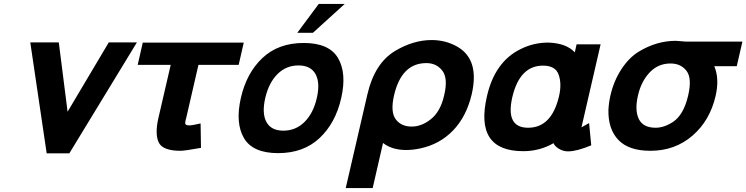

<svg xmlns="http://www.w3.org/2000/svg" viewBox="-20 -760 3821 983"><path d="M681 -543 335 25H219L135 -543H281L326 -188L537 -543Z M935 -163Q927 -136 928.5 -127Q930 -118 950 -118Q963 -118 1007 -128L1009 -3Q926 12 904 12Q814 12 793 -30Q772 -73 791 -156L854 -428H685L711 -542H1228L1202 -428H996Z M1400.5 -380.5Q1356 -336 1338 -258Q1320 -180 1344 -135.5Q1368 -91 1431 -91Q1494 -91 1539 -135.5Q1584 -180 1602 -258Q1620 -336 1595.5 -380.5Q1571 -425 1508 -425Q1445 -425 1400.5 -380.5ZM1229 -53Q1184 -130 1213 -258Q1242 -386 1323.5 -463Q1405 -540 1535 -540Q1665 -540 1710.5 -463Q1756 -386 1727 -258Q1698 -130 1616 -53Q1534 24 1404 24Q1274 24 1229 -53ZM1612 -740H1745L1582 -592H1502Z M2395 -277Q2368 -163 2299.5 -92Q2231 -21 2131 0Q2093 8 2060 8Q1987 8 1941 -28L1888 203H1750L1861 -277Q1898 -437 2004 -500Q2097 -555 2190 -555Q2263 -555 2323 -520Q2436 -454 2395 -277ZM1997 -270Q1978 -185 2007 -148Q2035 -112 2088 -112Q2138 -112 2185 -149Q2235 -188 2254 -272Q2275 -360 2244 -399Q2214 -437 2163 -437Q2035 -437 1997 -270Z M2842 -267Q2857 -331 2840 -378Q2824 -424 2760 -424Q2641 -424 2603 -263Q2567 -106 2684 -106Q2804 -106 2842 -267ZM2888 15Q2864 15 2842 2Q2820 -11 2814 -27Q2743 14 2659 14Q2408 14 2473 -267Q2513 -443 2644 -508Q2711 -542 2787 -542Q2879 -539 2923 -492L2932 -533H3055L2957 -108L2996 -130L3007 -16Q2933 15 2888 15Z M3440 -551Q3446 -551 3466 -549Q3486 -547 3491 -547H3781L3752 -421H3637Q3664 -357 3644 -270Q3615 -143 3526 -66Q3436 12 3310 12Q3199 12 3146 -43.5Q3093 -99 3095 -197Q3097 -235 3105 -270Q3122 -345 3161 -405Q3200 -465 3251 -496Q3342 -551 3440 -551ZM3246 -270Q3229 -196 3250.5 -151Q3272 -106 3337 -106Q3380 -106 3426 -136Q3480 -172 3503 -270Q3524 -359 3495 -397Q3466 -435 3413 -435Q3349 -435 3305.5 -388.5Q3262 -342 3246 -270Z"/></svg>

Font: Miedinger
Style: Bold-Italic
Weight: 700
Italic angle: -13°
Version: Version 001.000